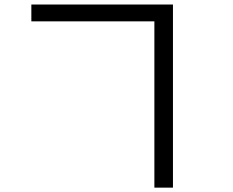

<svg xmlns="http://www.w3.org/2000/svg" viewBox="-20 -777 1040 858"><path d="M120.1 -756.8H752.9V61.5H669.9V-681.6H120.1Z"/></svg>

Font: Mgen+ 1c regular
Style: Regular
Weight: 400
Designer: [Source Han Sans]
Ryoko NISHIZUKA  (kana & ideographs); Paul D. Hunt (Latin, Greek & Cyrillic); Wenlong ZHANG  (bopomofo
Version: Version 1.059.20150602